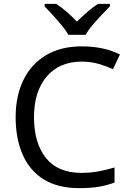

<svg xmlns="http://www.w3.org/2000/svg" viewBox="-20 -964 672 994"><path d="M403 -645Q288 -645 222 -568Q156 -491 156 -357Q156 -224 217.5 -146.5Q279 -69 402 -69Q449 -69 491 -77Q533 -85 573 -97V-19Q533 -4 490.5 3Q448 10 389 10Q280 10 207 -35Q134 -80 97.5 -163Q61 -246 61 -358Q61 -466 100.5 -548.5Q140 -631 217 -677.5Q294 -724 404 -724Q517 -724 601 -682L565 -606Q532 -621 491.5 -633Q451 -645 403 -645ZM334 -784Q321 -807 299 -833.5Q277 -860 253 -886Q229 -912 211 -931V-944H271Q297 -927 325 -903Q353 -879 378 -852Q405 -879 433 -903Q461 -927 487 -944H549V-931Q530 -912 505.5 -886Q481 -860 458.5 -833.5Q436 -807 424 -784Z"/></svg>

Font: Noto Sans Test
Style: Regular
Weight: 400
Version: Version 1.002; ttfautohint (v1.8.4.7-5d5b)